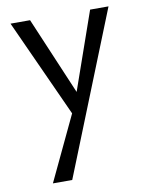

<svg xmlns="http://www.w3.org/2000/svg" viewBox="-81 -475 631 822"><g transform="rotate(-10 234.5 -63.5)"><path d="M448 -416 166 289H82L215 8L22 -416H107L250 -79L368 -416Z"/></g></svg>

Font: Ysabeau Medium
Style: Regular
Weight: 500
Designer: Christian Thalmann (Catharsis Fonts)
Version: Version 0.003